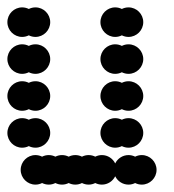

<svg xmlns="http://www.w3.org/2000/svg" viewBox="-20 -500 472 520"><path d="M36 -40C36 -18 54 0 76 0C82.5 0 88.6 -1.6 94 -4.3C99.4 -1.6 105.5 0 112 0C118.5 0 124.6 -1.6 130 -4.3C135.4 -1.6 141.5 0 148 0C154.5 0 160.6 -1.6 166 -4.3C171.4 -1.6 177.5 0 184 0C190.5 0 196.6 -1.6 202 -4.3C207.4 -1.6 213.5 0 220 0C226.5 0 232.6 -1.6 238 -4.3C243.4 -1.6 249.5 0 256 0C271.8 0 285.5 -9.3 292 -22.6C298.5 -9.3 312.2 0 328 0C334.5 0 340.6 -1.6 346 -4.3C351.4 -1.6 357.5 0 364 0C386 0 404 -18 404 -40C404 -62 386 -80 364 -80C357.5 -80 351.4 -78.4 346 -75.7C340.6 -78.4 334.5 -80 328 -80C312.2 -80 298.5 -70.7 292 -57.4C285.5 -70.7 271.8 -80 256 -80C249.5 -80 243.4 -78.4 238 -75.7C232.6 -78.4 226.5 -80 220 -80C213.5 -80 207.4 -78.4 202 -75.7C196.6 -78.4 190.5 -80 184 -80C177.5 -80 171.4 -78.4 166 -75.7C160.6 -78.4 154.5 -80 148 -80C141.5 -80 135.4 -78.4 130 -75.7C124.6 -78.4 118.5 -80 112 -80C105.5 -80 99.4 -78.4 94 -75.7C88.6 -78.4 82.5 -80 76 -80C54 -80 36 -62 36 -40ZM252 -140C252 -118 270 -100 292 -100C298.5 -100 304.6 -101.6 310 -104.3C315.4 -101.6 321.5 -100 328 -100C350 -100 368 -118 368 -140C368 -162 350 -180 328 -180C321.5 -180 315.4 -178.4 310 -175.7C304.6 -178.4 298.5 -180 292 -180C270 -180 252 -162 252 -140ZM0 -140C0 -118 18 -100 40 -100C46.5 -100 52.6 -101.6 58 -104.3C63.4 -101.6 69.5 -100 76 -100C98 -100 116 -118 116 -140C116 -162 98 -180 76 -180C69.5 -180 63.4 -178.4 58 -175.7C52.6 -178.4 46.5 -180 40 -180C18 -180 0 -162 0 -140ZM252 -240C252 -218 270 -200 292 -200C298.5 -200 304.6 -201.6 310 -204.3C315.4 -201.6 321.5 -200 328 -200C350 -200 368 -218 368 -240C368 -262 350 -280 328 -280C321.5 -280 315.4 -278.4 310 -275.7C304.6 -278.4 298.5 -280 292 -280C270 -280 252 -262 252 -240ZM0 -240C0 -218 18 -200 40 -200C46.5 -200 52.6 -201.6 58 -204.3C63.4 -201.6 69.5 -200 76 -200C98 -200 116 -218 116 -240C116 -262 98 -280 76 -280C69.5 -280 63.4 -278.4 58 -275.7C52.6 -278.4 46.5 -280 40 -280C18 -280 0 -262 0 -240ZM252 -340C252 -318 270 -300 292 -300C298.5 -300 304.6 -301.6 310 -304.3C315.4 -301.6 321.5 -300 328 -300C350 -300 368 -318 368 -340C368 -362 350 -380 328 -380C321.5 -380 315.4 -378.4 310 -375.7C304.6 -378.4 298.5 -380 292 -380C270 -380 252 -362 252 -340ZM0 -340C0 -318 18 -300 40 -300C46.5 -300 52.6 -301.6 58 -304.3C63.4 -301.6 69.5 -300 76 -300C98 -300 116 -318 116 -340C116 -362 98 -380 76 -380C69.5 -380 63.4 -378.4 58 -375.7C52.6 -378.4 46.5 -380 40 -380C18 -380 0 -362 0 -340ZM252 -440C252 -418 270 -400 292 -400C298.5 -400 304.6 -401.6 310 -404.3C315.4 -401.6 321.5 -400 328 -400C350 -400 368 -418 368 -440C368 -462 350 -480 328 -480C321.5 -480 315.4 -478.4 310 -475.7C304.6 -478.4 298.5 -480 292 -480C270 -480 252 -462 252 -440ZM0 -440C0 -418 18 -400 40 -400C46.5 -400 52.6 -401.6 58 -404.3C63.4 -401.6 69.5 -400 76 -400C98 -400 116 -418 116 -440C116 -462 98 -480 76 -480C69.5 -480 63.4 -478.4 58 -475.7C52.6 -478.4 46.5 -480 40 -480C18 -480 0 -462 0 -440Z"/></svg>

Font: Dotrice Condensed
Style: Bold
Weight: 700
Width: 2
Monospace: yes
Designer: Paul Flo Williams
Foundry: His Deeds Are Dust
Version: Version 1.001